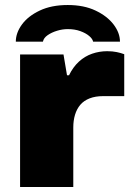

<svg xmlns="http://www.w3.org/2000/svg" viewBox="-20 -745 520 765"><path d="M60 0V-528H233L247 -445H255Q271 -478 294.5 -499.5Q318 -521 347 -531Q376 -541 407 -541Q428 -541 445 -537.5Q462 -534 475 -529V-362H391Q360 -362 337 -353Q314 -344 300 -327.5Q286 -311 279 -288Q272 -265 272 -237V0ZM250 -725Q314 -725 360.5 -703Q407 -681 432.5 -647.5Q458 -614 458 -579H351Q349 -590 335.5 -601.5Q322 -613 300 -621Q278 -629 250 -629Q229 -629 207.5 -622.5Q186 -616 170 -605Q154 -594 151 -579H43Q43 -614 67.5 -647.5Q92 -681 138.5 -703Q185 -725 250 -725Z"/></svg>

Font: Archivo SemiExpanded Black
Style: Regular
Weight: 900
Width: 6
Designer: Hector Gatti
Foundry: Omnibus-Type
Version: Version 2.001